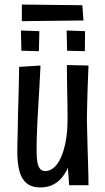

<svg xmlns="http://www.w3.org/2000/svg" viewBox="-20 -814 462 844"><path d="M158 10Q119 10 96.5 -9Q74 -28 65 -63.5Q56 -99 56 -148Q56 -160 56.5 -183.5Q57 -207 58 -239Q59 -271 59 -308Q60 -343 61 -374.5Q62 -406 62.5 -433.5Q63 -461 63.5 -483Q64 -505 64 -520L158 -526Q157 -501 155.5 -474.5Q154 -448 152.5 -419.5Q151 -391 149 -359.5Q147 -328 145 -290Q144 -266 143 -244.5Q142 -223 141.5 -204.5Q141 -186 141 -170.5Q141 -155 141 -145Q141 -119 144.5 -100Q148 -81 156.5 -71.5Q165 -62 179 -62Q198 -62 215.5 -76Q233 -90 246.5 -118.5Q260 -147 268.5 -190.5Q277 -234 277 -292L315 -297Q314 -247 309 -201Q304 -155 293 -116.5Q282 -78 264 -49.5Q246 -21 219.5 -5.5Q193 10 158 10ZM284 0 276 -108Q277 -155 277 -201Q277 -247 277 -292Q277 -318 276.5 -348.5Q276 -379 275.5 -410.5Q275 -442 274.5 -472Q274 -502 274 -528L369 -526Q368 -500 367 -472.5Q366 -445 365 -418.5Q364 -392 363.5 -367Q363 -342 362.5 -320.5Q362 -299 362 -283Q363 -256 363.5 -225Q364 -194 365 -161.5Q366 -129 367 -98.5Q368 -68 368.5 -43Q369 -18 369 0ZM76 -721V-794L342 -791L347 -724ZM151 -589 74 -591 72 -680 153 -677ZM353 -589 275 -591 273 -680 354 -677Z"/></svg>

Font: Truculenta SemiBold
Style: Regular
Weight: 600
Version: Version 1.002